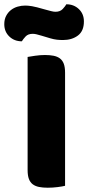

<svg xmlns="http://www.w3.org/2000/svg" viewBox="-64 -872 412 897"><path d="M145 -828Q163 -823 175 -820Q187 -817 195 -817Q217 -817 229 -830Q241 -843 246 -852Q281 -852 304.5 -829.5Q328 -807 328 -772Q328 -727 300 -706Q272 -685 230 -685Q216 -685 202 -686.5Q188 -688 171 -693L131 -705Q117 -709 107.5 -711.5Q98 -714 89 -714Q67 -714 55.5 -701.5Q44 -689 38 -679Q3 -679 -20.5 -701.5Q-44 -724 -44 -759Q-44 -781 -35.5 -797.5Q-27 -814 -13 -825Q1 -836 18.5 -841Q36 -846 54 -846Q67 -846 85.5 -843Q104 -840 145 -828ZM240 -4Q229 -1 205.5 2Q182 5 159 5Q136 5 118.5 1.5Q101 -2 89 -11Q77 -20 71 -36Q65 -52 65 -78V-606Q76 -608 100 -611.5Q124 -615 146 -615Q169 -615 186.5 -611.5Q204 -608 216 -599Q228 -590 234 -574Q240 -558 240 -532Z"/></svg>

Font: Baloo Bhai
Style: Regular
Weight: 400
Designer: Supriya Tembe, Noopur Datye and Ek Type
Foundry: Ek Type
Version: Version 1.443;PS 1.000;hotconv 16.6.51;makeotf.lib2.5.65220;